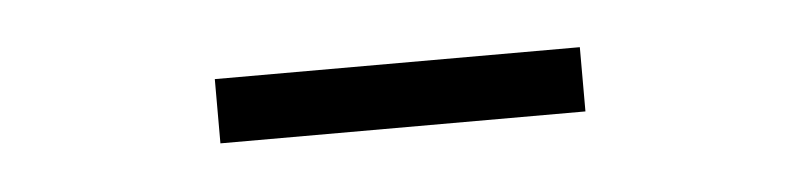

<svg xmlns="http://www.w3.org/2000/svg" viewBox="-23 -760 545 131"><g transform="rotate(-5 250.0 -695.0)"><path d="M375 -673H125V-717H375Z"/></g></svg>

Font: Kaisei HarunoUmi
Style: Regular
Weight: 400
Designer: Font-Kai, 金井和夫
Foundry: KAZUO KANAI
Version: Version 5.003